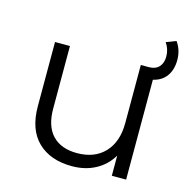

<svg xmlns="http://www.w3.org/2000/svg" viewBox="-101 -776 881 882"><g transform="rotate(15 339.5 -335.0)"><path d="M658 -591Q658 -545 636 -514.5Q614 -484 573 -475V0H505V-96Q477 -48 428 -21.5Q379 5 316 5Q213 5 153.5 -52.5Q94 -110 94 -221V-526H165V-228Q165 -145 206 -102Q247 -59 323 -59Q406 -59 454 -109.5Q502 -160 502 -250V-526H539Q572 -526 588.5 -544.5Q605 -563 605 -593Q605 -629 585 -657L632 -675Q658 -639 658 -591Z"/></g></svg>

Font: mBank
Style: Regular
Weight: 400
Designer: Julieta Ulanovsky
Foundry: Julieta Ulanovsky
Version: Version 7.200;PS 007.200;hotconv 1.0.88;makeotf.lib2.5.64775